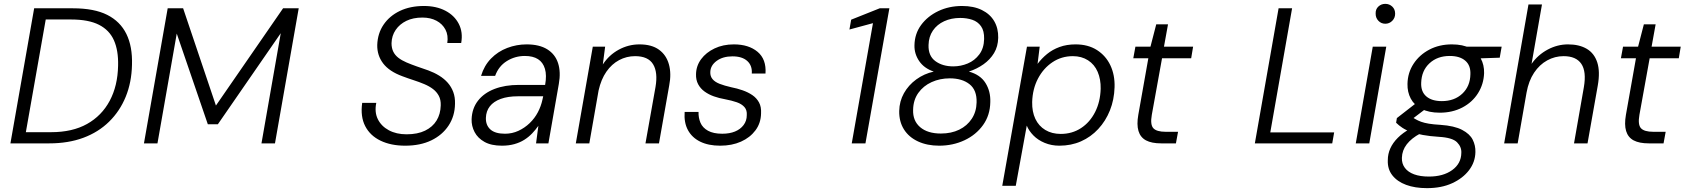

<svg xmlns="http://www.w3.org/2000/svg" viewBox="-20 -743 8730 995"><path d="M34 0 157 -700H358Q468 -700 535.5 -666Q603 -632 635 -567Q667 -502 664 -407Q662 -316 631.5 -241.5Q601 -167 545.5 -112.5Q490 -58 412 -29Q334 0 235 0ZM114 -58H245Q355 -58 431 -100.5Q507 -143 548.5 -220.5Q590 -298 592 -403Q594 -481 570.5 -534Q547 -587 493 -614.5Q439 -642 348 -642H217Z M726 0 849 -700H929L1099 -196L1447 -700H1528L1405 0H1335L1435 -571L1109 -99H1057L896 -569L796 0Z M2080 12Q2006 12 1952 -14Q1898 -40 1872.5 -89.5Q1847 -139 1857 -210H1930Q1920 -162 1938 -125.5Q1956 -89 1995 -68Q2034 -47 2087 -47Q2144 -47 2183 -66Q2222 -85 2242.5 -118.5Q2263 -152 2264 -197Q2265 -226 2254 -246.5Q2243 -267 2224 -281.5Q2205 -296 2179 -307Q2153 -318 2123.5 -327.5Q2094 -337 2065 -348Q1997 -373 1965.5 -414.5Q1934 -456 1935 -510Q1937 -570 1968 -615.5Q1999 -661 2052.5 -686.5Q2106 -712 2177 -712Q2241 -712 2288 -687.5Q2335 -663 2357.5 -619.5Q2380 -576 2370 -520H2298Q2304 -560 2288.5 -589.5Q2273 -619 2242 -635.5Q2211 -652 2169 -652Q2121 -652 2086 -635Q2051 -618 2030.5 -588Q2010 -558 2009 -519Q2009 -494 2018 -475.5Q2027 -457 2044.5 -443.5Q2062 -430 2086.5 -419.5Q2111 -409 2139.5 -399Q2168 -389 2200 -378Q2230 -367 2256 -351Q2282 -335 2300.5 -314Q2319 -293 2329 -266Q2339 -239 2338 -205Q2337 -141 2304.5 -92Q2272 -43 2215 -15.5Q2158 12 2080 12Z M2581 12Q2526 12 2491 -7.5Q2456 -27 2439.5 -58.5Q2423 -90 2424 -125Q2426 -181 2457 -221Q2488 -261 2542.5 -282Q2597 -303 2669 -303H2805Q2814 -353 2804 -386.5Q2794 -420 2768 -436.5Q2742 -453 2700 -453Q2649 -453 2606.5 -426.5Q2564 -400 2546 -350H2473Q2489 -403 2524.5 -439.5Q2560 -476 2608.5 -494.5Q2657 -513 2709 -513Q2775 -513 2816 -487.5Q2857 -462 2872 -416Q2887 -370 2876 -308L2822 0H2758L2770 -91Q2756 -71 2738 -52Q2720 -33 2697 -18.5Q2674 -4 2645 4Q2616 12 2581 12ZM2597 -50Q2634 -50 2666.5 -65Q2699 -80 2725 -105Q2751 -130 2767.5 -161.5Q2784 -193 2791 -226L2795 -244H2664Q2612 -244 2575 -230.5Q2538 -217 2518.5 -192Q2499 -167 2498 -132Q2497 -94 2521.5 -72Q2546 -50 2597 -50Z M2964 0 3052 -501H3116L3104 -409Q3136 -458 3186.5 -485.5Q3237 -513 3294 -513Q3357 -513 3395 -485.5Q3433 -458 3446.5 -409.5Q3460 -361 3448 -300L3395 0H3325L3377 -292Q3390 -368 3364.5 -410Q3339 -452 3271 -452Q3227 -452 3188.5 -431.5Q3150 -411 3122.5 -371.5Q3095 -332 3082 -274L3034 0Z M3712 12Q3651 12 3608.5 -9Q3566 -30 3545 -69Q3524 -108 3528 -163H3600Q3599 -133 3610 -107Q3621 -81 3649 -65.5Q3677 -50 3723 -50Q3761 -50 3789 -61.5Q3817 -73 3833.5 -95Q3850 -117 3850 -146Q3852 -172 3838 -188Q3824 -204 3798.5 -213Q3773 -222 3736 -229Q3707 -234 3680 -243.5Q3653 -253 3631.5 -268.5Q3610 -284 3598 -306.5Q3586 -329 3587 -359Q3588 -402 3613.5 -436.5Q3639 -471 3683 -492Q3727 -513 3783 -513Q3860 -513 3906 -474.5Q3952 -436 3947 -362H3876Q3879 -403 3852.5 -427Q3826 -451 3776 -451Q3726 -451 3694 -427.5Q3662 -404 3661 -370Q3660 -348 3672.5 -333Q3685 -318 3709.5 -308.5Q3734 -299 3769 -291Q3800 -285 3828.5 -275Q3857 -265 3879 -250Q3901 -235 3913.5 -212Q3926 -189 3924 -155Q3923 -105 3895 -67.5Q3867 -30 3820 -9Q3773 12 3712 12Z M4394 0 4504 -623 4382 -590 4391 -641 4539 -700H4589L4465 0Z M4847 12Q4785 12 4737.5 -10Q4690 -32 4664.5 -72.5Q4639 -113 4640 -168Q4641 -218 4664.5 -260Q4688 -302 4728.5 -331.5Q4769 -361 4819 -372Q4769 -389 4743.5 -426.5Q4718 -464 4719 -508Q4720 -568 4753.5 -613.5Q4787 -659 4842.5 -685.5Q4898 -712 4966 -712Q5026 -712 5068.5 -691Q5111 -670 5132.5 -633Q5154 -596 5153 -547Q5152 -502 5131.5 -468Q5111 -434 5077 -410Q5043 -386 5001 -372Q5060 -356 5087 -313Q5114 -270 5112 -214Q5111 -146 5074.5 -95Q5038 -44 4978 -16Q4918 12 4847 12ZM4856 -51Q4910 -51 4951 -71Q4992 -91 5016 -127.5Q5040 -164 5041 -212Q5043 -276 5004.5 -306.5Q4966 -337 4902 -337Q4851 -337 4808 -317.5Q4765 -298 4739 -261.5Q4713 -225 4712 -174Q4710 -117 4748.5 -84Q4787 -51 4856 -51ZM4920 -399Q4959 -399 4995 -414Q5031 -429 5055 -461Q5079 -493 5080 -541Q5081 -583 5064 -607Q5047 -631 5018.5 -640.5Q4990 -650 4956 -650Q4910 -650 4873 -633Q4836 -616 4814.5 -584.5Q4793 -553 4792 -510Q4790 -454 4827 -426.5Q4864 -399 4920 -399Z M5174 220 5302 -501H5368L5357 -412Q5378 -440 5406 -463Q5434 -486 5471 -499.5Q5508 -513 5554 -513Q5619 -513 5665 -483.5Q5711 -454 5734.5 -404Q5758 -354 5756 -291Q5754 -226 5732 -171Q5710 -116 5671.5 -74.5Q5633 -33 5582 -10.5Q5531 12 5470 12Q5429 12 5394 -2.5Q5359 -17 5335.5 -41Q5312 -65 5301 -92L5244 220ZM5477 -49Q5536 -49 5582 -79Q5628 -109 5655 -162Q5682 -215 5684 -283Q5685 -332 5668.5 -370.5Q5652 -409 5618.5 -430.5Q5585 -452 5540 -452Q5481 -452 5434 -420.5Q5387 -389 5359 -335.5Q5331 -282 5329 -214Q5328 -164 5345.5 -127Q5363 -90 5397 -69.5Q5431 -49 5477 -49Z M5998 0Q5948 0 5919 -15.5Q5890 -31 5880 -64Q5870 -97 5879 -148L5931 -441H5853L5864 -501H5942L5972 -617H6033L6012 -501H6163L6153 -441H6002L5949 -148Q5940 -97 5957 -78.5Q5974 -60 6021 -60H6085L6074 0Z M6483 0 6606 -700H6676L6563 -57H6894L6884 0Z M7006 0 7094 -501H7164L7076 0ZM7159 -620Q7138 -620 7123.5 -635Q7109 -650 7109 -672Q7108 -695 7123 -709Q7138 -723 7159 -723Q7180 -723 7195 -709Q7210 -695 7210 -672Q7210 -650 7195 -635Q7180 -620 7159 -620Z M7375 232Q7313 232 7267 215Q7221 198 7195.5 165.5Q7170 133 7172 87Q7172 55 7185 26Q7198 -3 7224 -29Q7250 -55 7288 -76L7340 -51Q7295 -27 7270.5 4.5Q7246 36 7245 75Q7244 105 7260.5 127Q7277 149 7308.5 160.5Q7340 172 7385 172Q7459 172 7505.5 138.5Q7552 105 7553 50Q7555 19 7531 -5.5Q7507 -30 7436 -34Q7389 -37 7354 -43.5Q7319 -50 7293 -59Q7267 -68 7248 -80.5Q7229 -93 7215 -107L7219 -131L7323 -212L7380 -188L7276 -109L7286 -143Q7301 -134 7314.5 -126Q7328 -118 7344.5 -112Q7361 -106 7385 -102Q7409 -98 7445 -96Q7517 -91 7557 -70Q7597 -49 7612 -19Q7627 11 7626 45Q7625 97 7593 139Q7561 181 7505.5 206.5Q7450 232 7375 232ZM7441 -159Q7385 -159 7347 -178.5Q7309 -198 7291 -232Q7273 -266 7274 -308Q7275 -366 7305.5 -412.5Q7336 -459 7387.5 -486Q7439 -513 7504 -513Q7561 -513 7598 -493.5Q7635 -474 7653.5 -440.5Q7672 -407 7671 -364Q7669 -307 7639.5 -260Q7610 -213 7558.5 -186Q7507 -159 7441 -159ZM7452 -219Q7517 -219 7558 -257.5Q7599 -296 7600 -358Q7602 -404 7573.5 -428.5Q7545 -453 7493 -453Q7429 -453 7388 -415Q7347 -377 7345 -314Q7343 -268 7371.5 -243.5Q7400 -219 7452 -219ZM7572 -438 7558 -501H7762L7752 -444Z M7775 0 7901 -720H7971L7917 -412Q7950 -459 8000.5 -486Q8051 -513 8106 -513Q8164 -513 8203 -490Q8242 -467 8257.5 -419.5Q8273 -372 8260 -299L8207 0H8137L8188 -291Q8202 -372 8175 -412Q8148 -452 8083 -452Q8038 -452 7998 -430Q7958 -408 7930 -366Q7902 -324 7891 -263L7845 0Z M8525 0Q8475 0 8446 -15.5Q8417 -31 8407 -64Q8397 -97 8406 -148L8458 -441H8380L8391 -501H8469L8499 -617H8560L8539 -501H8690L8680 -441H8529L8476 -148Q8467 -97 8484 -78.5Q8501 -60 8548 -60H8612L8601 0Z"/></svg>

Font: DM Sans 18pt Light
Style: Italic
Weight: 300
Italic angle: -10°
Designer: Colophon Foundry, Jonny Pinhorn
Foundry: Colophon Foundry
Version: Version 4.004;gftools[0.9.30]